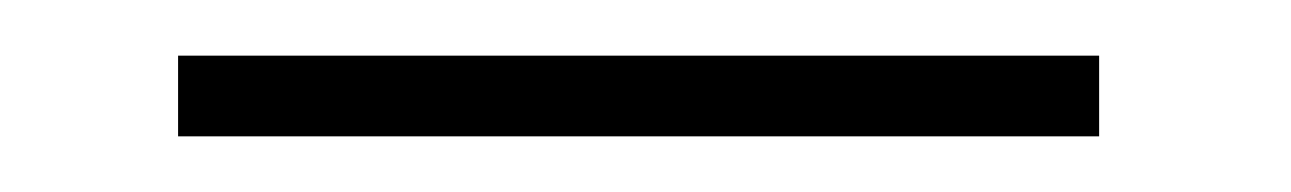

<svg xmlns="http://www.w3.org/2000/svg" viewBox="-20 -862 464 69"><path d="M44 -842V-813H375V-842Z"/></svg>

Font: Sprat Light
Style: Regular
Weight: 300
Designer: Ethan Nakache
Foundry: Collletttivo
Version: Version 2.000;Glyphs 3.2 (3217)